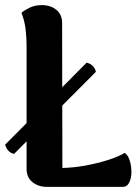

<svg xmlns="http://www.w3.org/2000/svg" viewBox="-21 -731 549 751"><path d="M-1 -165 318 -486Q348 -478 354 -450L34 -129Q8 -135 -1 -165ZM222 -641 223 -74Q267 -75 313.5 -83.5Q360 -92 401 -105Q442 -118 467 -133Q480 -124 486.5 -103Q493 -82 493 -58Q493 -34 484.5 -17Q476 0 459 0H163Q129 0 106 -18.5Q83 -37 83 -71V-551Q83 -580 79.5 -613.5Q76 -647 63 -681Q72 -689 93 -700Q114 -711 143 -711Q177 -711 199.5 -692.5Q222 -674 222 -641Z"/></svg>

Font: Arima Thin
Style: Regular
Weight: 100
Designer: Joana Correia and Natanael Gama
Foundry: NDISCOVER
Version: Version 1.101;gftools[0.9.23]